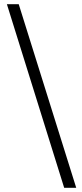

<svg xmlns="http://www.w3.org/2000/svg" viewBox="-20 -730 391 910"><path d="M284.2 160.2 12.7 -710H68.8L341.3 160.2Z"/></svg>

Font: Varta Light
Style: Regular
Weight: 400
Version: Version 1.004